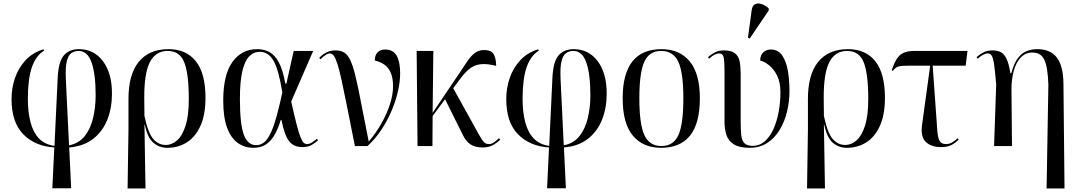

<svg xmlns="http://www.w3.org/2000/svg" viewBox="-20 -823 6085 1082"><path d="M275 238 286 8Q177 1 111 -66.5Q45 -134 45 -265Q45 -327 64.5 -383.5Q84 -440 123.5 -483Q163 -526 224 -545L229 -538Q182 -509 159.5 -443.5Q137 -378 137 -265Q137 -191 152 -134Q167 -77 200 -42.5Q233 -8 287 -1L305 -382Q309 -475 339.5 -510.5Q370 -546 425 -546Q509 -546 560 -478.5Q611 -411 611 -296Q611 -215 585 -149Q559 -83 505.5 -41Q452 1 370 8L381 238ZM351 -378 369 -4Q425 -15 457.5 -56Q490 -97 504.5 -157.5Q519 -218 519 -286Q519 -406 496 -471Q473 -536 423 -536Q400 -536 382.5 -524Q365 -512 356.5 -478.5Q348 -445 351 -378Z M699 239 704 -93V-261Q703 -402 761.5 -474Q820 -546 929 -546Q1030 -546 1084 -477.5Q1138 -409 1138 -272Q1138 -176 1109.5 -113.5Q1081 -51 1032.5 -20.5Q984 10 923 10Q879 10 845.5 -17.5Q812 -45 796 -120H794L800 239ZM914 -6Q948 -6 977.5 -31.5Q1007 -57 1025.5 -114Q1044 -171 1044 -265Q1044 -407 1018.5 -471.5Q993 -536 925 -536Q857 -536 824.5 -472.5Q792 -409 793 -268L794 -170Q814 -74 843.5 -40Q873 -6 914 -6Z M1409 10Q1359 10 1320.5 -17Q1282 -44 1260 -102.5Q1238 -161 1238 -257Q1238 -402 1290 -474Q1342 -546 1429 -546Q1468 -546 1498.5 -529.5Q1529 -513 1551.5 -471Q1574 -429 1588 -352H1594L1635 -536H1745L1621 -251Q1639 -170 1651.5 -122Q1664 -74 1673.5 -50Q1683 -26 1691.5 -18.5Q1700 -11 1710 -11Q1725 -11 1741 -22Q1757 -33 1766 -41L1772 -32Q1759 -20 1738 -7Q1717 6 1684 6Q1634 6 1608.5 -28Q1583 -62 1566 -147H1562Q1549 -103 1530 -67.5Q1511 -32 1481.5 -11Q1452 10 1409 10ZM1423 -5Q1459 -5 1483.5 -36.5Q1508 -68 1528.5 -133.5Q1549 -199 1571 -302Q1551 -428 1522 -479.5Q1493 -531 1444 -531Q1409 -531 1384 -505Q1359 -479 1345.5 -421Q1332 -363 1332 -266Q1332 -123 1354 -64Q1376 -5 1423 -5Z M1980 0Q1954 -130 1936 -221Q1918 -312 1905 -371Q1892 -430 1881.5 -463Q1871 -496 1861 -509Q1851 -522 1838 -522Q1820 -522 1786 -489L1779 -497Q1818 -539 1871 -539Q1901 -539 1921 -526Q1941 -513 1955.5 -481Q1970 -449 1984 -391Q1998 -333 2015 -243Q2032 -153 2058 -25Q2098 -72 2129 -126.5Q2160 -181 2177.5 -235.5Q2195 -290 2195 -335Q2195 -385 2181.5 -414.5Q2168 -444 2145 -459.5Q2122 -475 2092 -482Q2092 -511 2107.5 -527.5Q2123 -544 2150 -544Q2196 -544 2215.5 -509Q2235 -474 2235 -409Q2235 -363 2222.5 -308Q2210 -253 2186 -197Q2162 -141 2128 -90Q2094 -39 2051 0Z M2333 0 2328 -536H2422L2418 -187L2569 -411Q2595 -451 2615.5 -480.5Q2636 -510 2657.5 -525.5Q2679 -541 2708 -541Q2750 -541 2763 -516Q2776 -491 2776 -452Q2720 -466 2684 -460.5Q2648 -455 2620.5 -431Q2593 -407 2564 -366L2534 -326L2681 -61Q2696 -34 2706.5 -22.5Q2717 -11 2737 -11Q2750 -11 2764.5 -21.5Q2779 -32 2792 -44L2799 -36Q2787 -23 2762 -7.5Q2737 8 2700 8Q2658 8 2632 -9Q2606 -26 2589 -61L2488 -264L2418 -169L2417 0Z M3063 238 3074 8Q2965 1 2899 -66.5Q2833 -134 2833 -265Q2833 -327 2852.5 -383.5Q2872 -440 2911.5 -483Q2951 -526 3012 -545L3017 -538Q2970 -509 2947.5 -443.5Q2925 -378 2925 -265Q2925 -191 2940 -134Q2955 -77 2988 -42.5Q3021 -8 3075 -1L3093 -382Q3097 -475 3127.5 -510.5Q3158 -546 3213 -546Q3297 -546 3348 -478.5Q3399 -411 3399 -296Q3399 -215 3373 -149Q3347 -83 3293.5 -41Q3240 1 3158 8L3169 238ZM3139 -378 3157 -4Q3213 -15 3245.5 -56Q3278 -97 3292.5 -157.5Q3307 -218 3307 -286Q3307 -406 3284 -471Q3261 -536 3211 -536Q3188 -536 3170.5 -524Q3153 -512 3144.5 -478.5Q3136 -445 3139 -378Z M3705 10Q3604 10 3546.5 -58.5Q3489 -127 3489 -269Q3489 -546 3708 -546Q3810 -546 3867 -477Q3924 -408 3924 -269Q3924 -127 3868.5 -58.5Q3813 10 3705 10ZM3707 0Q3775 0 3803 -61.5Q3831 -123 3831 -269Q3831 -414 3802.5 -475Q3774 -536 3706 -536Q3639 -536 3611 -475Q3583 -414 3583 -269Q3583 -123 3611.5 -61.5Q3640 0 3707 0Z M4205 10Q4146 10 4115 -10Q4084 -30 4073.5 -63Q4063 -96 4063 -135V-420Q4063 -474 4058.5 -498Q4054 -522 4032 -522Q4023 -522 4008.5 -515.5Q3994 -509 3976 -492L3970 -501Q3986 -516 4008 -527.5Q4030 -539 4059 -539Q4101 -539 4121.5 -523Q4142 -507 4148 -478Q4154 -449 4154 -408V-143Q4154 -95 4157 -63.5Q4160 -32 4174.5 -16.5Q4189 -1 4224 -1Q4260 -1 4289 -26Q4318 -51 4337.5 -93Q4357 -135 4367.5 -189.5Q4378 -244 4378 -303Q4378 -359 4359.5 -396.5Q4341 -434 4314.5 -455Q4288 -476 4264 -482Q4264 -511 4281 -527.5Q4298 -544 4323 -544Q4365 -544 4388 -510.5Q4411 -477 4420 -424Q4429 -371 4429 -310Q4429 -250 4415 -193Q4401 -136 4373 -90Q4345 -44 4303 -17Q4261 10 4205 10ZM4205 -606 4195 -610 4216 -766Q4220 -792 4235.5 -799.5Q4251 -807 4272 -800Q4293 -793 4312 -776V-764Z M4528 239 4533 -93V-261Q4532 -402 4590.5 -474Q4649 -546 4758 -546Q4859 -546 4913 -477.5Q4967 -409 4967 -272Q4967 -176 4938.5 -113.5Q4910 -51 4861.5 -20.5Q4813 10 4752 10Q4708 10 4674.5 -17.5Q4641 -45 4625 -120H4623L4629 239ZM4743 -6Q4777 -6 4806.5 -31.5Q4836 -57 4854.5 -114Q4873 -171 4873 -265Q4873 -407 4847.5 -471.5Q4822 -536 4754 -536Q4686 -536 4653.5 -472.5Q4621 -409 4622 -268L4623 -170Q4643 -74 4672.5 -40Q4702 -6 4743 -6Z M5283 6Q5227 6 5197 -23.5Q5167 -53 5176 -118L5222 -453H5102Q5061 -453 5044 -448.5Q5027 -444 5012 -424L5005 -427Q5017 -463 5031.5 -487.5Q5046 -512 5069 -524Q5092 -536 5133 -536H5432L5422 -453H5236L5262 -89Q5265 -48 5274.5 -29.5Q5284 -11 5312 -11Q5343 -11 5376 -44L5383 -36Q5356 -11 5334.5 -2.5Q5313 6 5283 6Z M5878 239 5888 -346Q5885 -442 5866 -484.5Q5847 -527 5798 -527Q5759 -527 5732.5 -499Q5706 -471 5693 -424Q5680 -377 5680 -320L5683 0H5582L5594 -347Q5588 -416 5583 -454Q5578 -492 5570 -507Q5562 -522 5546 -522Q5534 -522 5518.5 -513.5Q5503 -505 5490 -492L5483 -501Q5499 -515 5520.5 -527Q5542 -539 5573 -539Q5602 -539 5621 -528.5Q5640 -518 5653 -490Q5666 -462 5674 -410H5679Q5694 -467 5716.5 -496Q5739 -525 5767 -535.5Q5795 -546 5826 -546Q5899 -546 5935.5 -499Q5972 -452 5973 -350L5979 239Z"/></svg>

Font: Noto Serif Display SemiCondensed
Style: Regular
Weight: 400
Width: 4
Designer: Monotype Design Team
Foundry: Monotype Imaging Inc.
Version: Version 2.009